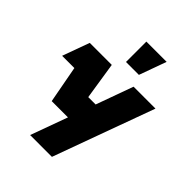

<svg xmlns="http://www.w3.org/2000/svg" viewBox="-264 -1110 1252 1252"><g transform="rotate(45 362.0 -483.5)"><path d="M88 -700H291L331 -443H399L492 -700H694L439 0H238L331 -256H181L133 -513H20ZM343 -779V-967H530L462 -779Z"/></g></svg>

Font: Clickuper
Style: Bold
Weight: 700
Designer: Denis Ignatov
Foundry: Denis Ignatov
Version: Version 1.10 April 16, 2021